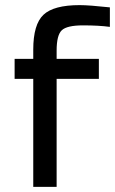

<svg xmlns="http://www.w3.org/2000/svg" viewBox="-20 -730 449 750"><path d="M304.2 -630.9Q241.7 -630.9 221.4 -611.8Q201.2 -592.8 201.2 -532.2V-500H366.2V-421.9H201.2V0H109.9V-421.9H37.1V-500H109.9V-536.1Q109.9 -634.8 149.9 -672.4Q189.9 -710 291 -710Q328.1 -710 409.2 -701.2V-625Q366.2 -630.9 304.2 -630.9Z"/></svg>

Font: LT Wave Text
Style: Regular
Weight: 400
Designer: Daniel Lyons
Version: Version 2.5 (Glyphs App)